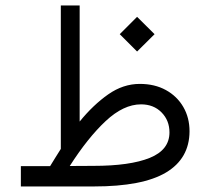

<svg xmlns="http://www.w3.org/2000/svg" viewBox="-20 -672 758 692"><path d="M411.6 -548.8 474.1 -611.3 537.1 -548.8 474.1 -486.3ZM160.6 -73.2Q169.9 -88.9 179.7 -104.2Q189.5 -119.6 199.2 -135.3V-652.3H267.1V-233.9Q315.9 -293.9 369.9 -331.8Q423.8 -369.6 483.9 -369.6Q537.6 -369.6 577.9 -347.4Q618.2 -325.2 640.6 -286.6Q663.1 -248 663.1 -198.7Q662.6 -100.6 578.4 -50.3Q494.1 0 318.8 0H55.2V-73.2ZM316.9 -74.2Q448.7 -74.2 519.8 -103Q590.8 -131.8 590.8 -194.8Q590.8 -237.8 562.3 -266.8Q533.7 -295.9 488.3 -295.9Q425.3 -295.9 360.8 -235.6Q296.4 -175.3 231.4 -73.7Z"/></svg>

Font: Vazir Light WOL
Style: Light-WOL
Weight: 300
Designer: Saber Rastikerdar
Foundry: Saber Rastikerdar
Version: Version 30.0.0